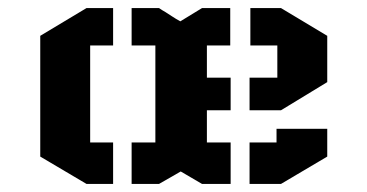

<svg xmlns="http://www.w3.org/2000/svg" viewBox="-20 -457 913 477"><path d="M678 -183H600V-264H669V-344H602V-437H678L793 -368V-253ZM793 -137V-68L678 0H600V-103H667V-137ZM195 -437H261V-344H204V-103H261V0H195L80 -68V-368ZM494 -344V-264H553V-183H494V-103H553V0H482L429 -31L375 0H307V-103H366V-344H307V-437H375Q382 -432 391 -427Q399 -422 408 -416Q417 -410 428 -404L482 -437H552V-344Z"/></svg>

Font: Wallpoet
Style: Regular
Weight: 400
Designer: Lars Berggren
Foundry: Lars Berggren
Version: Version 1.000